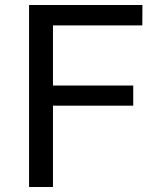

<svg xmlns="http://www.w3.org/2000/svg" viewBox="-20 -743 634 763"><path d="M95.5 0V-723H546L545.5 -642H190.5V-403H509.5V-323H190.5V0Z"/></svg>

Font: Public Sans Thin
Style: Regular
Weight: 400
Version: Version 2.001